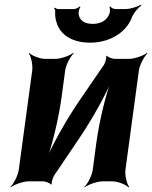

<svg xmlns="http://www.w3.org/2000/svg" viewBox="-20 -782 656 828"><path d="M428 -502 321 -346C263 -261 199 -146 171 -75L175 -74C203 -145 233 -269 246 -366L261 -478C264 -502 284 -539 298 -552L296 -554C281 -542 242 -528 218 -528H176C152 -528 117 -542 106 -554L104 -552C114 -539 122 -502 119 -478L61 -50C58 -26 39 11 25 24L26 26C41 14 80 0 104 0H166C176 0 197 8 200 14L203 12C201 6 208 -17 214 -26L320 -183C378 -268 442 -383 469 -453L466 -454C438 -384 408 -260 395 -163L380 -50C377 -26 358 11 344 24L345 26C360 14 399 0 423 0H464C488 0 523 14 534 26L537 24C527 11 518 -26 521 -50L579 -478C582 -502 602 -539 616 -552L614 -554C599 -542 560 -528 536 -528H475C465 -528 444 -536 441 -542L438 -540C440 -533 434 -511 428 -502ZM380 -679C344 -679 322 -694 319 -723C318 -731 322 -747 327 -752L323 -754C319 -749 307 -743 299 -743H231C226 -743 219 -747 216 -749L213 -746C216 -744 219 -738 218 -733C217 -716 219 -699 224 -685C240 -631 292 -598 369 -598C394 -598 418 -602 440 -609C487 -625 530 -656 549 -708C557 -727 577 -750 590 -759L588 -762C574 -753 542 -743 522 -743H478C470 -743 458 -749 456 -754L452 -752C455 -747 455 -731 452 -723C441 -694 415 -679 380 -679Z"/></svg>

Font: Asimov
Style: EdgeIt
Weight: 500
Designer: Google
Version: Version 2.000980: 2014